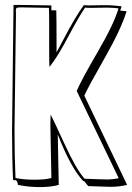

<svg xmlns="http://www.w3.org/2000/svg" viewBox="-20 -729 537 781"><path d="M340 -707 406 -708Q441 -708 475 -703Q474 -700 472 -695Q470 -690 469 -686Q477 -685 495 -683Q472 -609 405 -491.5Q338 -374 323 -340L497 23Q465 31 428 31L339 28Q333 22 323 8H319Q268 -46 215 -182L219 23Q189 32 141.5 32Q94 32 53 23Q51 7 44 4Q43 4 39.5 4Q36 4 33 3Q29 -84 29 -200L35 -709H59L189 -707V-687H209Q210 -648 210 -557V-516Q220 -534 240 -572Q284 -657 321 -708ZM189 -5 185 -214Q185 -247 186 -263Q194 -249 242 -144.5Q290 -40 324 -2Q399 1 419 1Q439 1 463 -4L292 -359Q310 -402 377 -517Q444 -632 462 -695Q438 -698 413 -698L352 -697Q334 -697 326 -698Q301 -662 258.5 -581.5Q216 -501 186 -463L181 -457Q180 -481 180 -531V-623Q180 -673 179 -697L64 -699Q49 -699 46.5 -695.5Q44 -692 44.5 -684Q45 -676 45 -674L39 -201Q39 -92 43 -5Q76 2 120.5 2Q165 2 189 -5Z"/></svg>

Font: Londrina Shadow
Style: Regular
Weight: 400
Designer: Marcelo Magalhaes
Foundry: Marcelo Magalhaes
Version: Version 1.001 2011